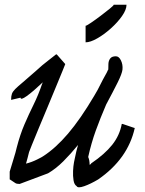

<svg xmlns="http://www.w3.org/2000/svg" viewBox="-20 -768 614 812"><path d="M498 -244 548 -227H550Q521 -96 395 -9Q363 10 336 19.5Q309 29 304 19Q294 13 291 -5.5Q288 -24 289 -45Q290 -66 293 -82Q296 -98 297 -101Q300 -115 303 -128.5Q306 -142 310 -155Q280 -118 248 -86Q216 -54 183 -35L63 10Q50 10 44.5 6Q39 2 22 -9H21V-42Q30 -73 38 -98Q46 -123 51 -145Q65 -199 83.5 -242Q102 -285 122 -325.5Q142 -366 158 -413Q159 -416 161 -420Q120 -381 93.5 -362Q67 -343 67 -355L29 -346H27Q27 -362 30.5 -371.5Q34 -381 44.5 -391.5Q55 -402 76 -419.5Q97 -437 133 -469L134 -470Q160 -494 182 -510.5Q204 -527 217 -538H220L256 -497Q256 -496 245 -469.5Q234 -443 217 -401.5Q200 -360 180.5 -313.5Q161 -267 143.5 -225Q126 -183 115 -155.5Q104 -128 103 -125Q100 -112 96.5 -99.5Q93 -87 90 -76Q114 -82 137 -93.5Q160 -105 162 -107Q215 -141 267.5 -202.5Q320 -264 378 -362Q386 -376 393 -388Q405 -412 415 -431Q425 -450 432 -462Q434 -467 437 -473H438Q438 -485 438.5 -498Q439 -511 446 -520.5Q453 -530 470 -530Q483 -530 491.5 -512.5Q500 -495 498 -474Q496 -456 477 -418Q458 -380 429 -326Q404 -268 385 -215.5Q366 -163 353 -104Q359 -91 359 -71Q366 -74 366 -78H367Q423 -116 454.5 -155.5Q486 -195 495 -244ZM461 -748H515Q515 -727 496 -700Q477 -673 448.5 -647.5Q420 -622 391 -605.5Q362 -589 342 -589V-659Q346 -659 364.5 -671.5Q383 -684 405.5 -701Q428 -718 444.5 -731.5Q461 -745 461 -748Z"/></svg>

Font: Syne
Style: Italic
Weight: 400
Italic angle: -9°
Designer: Lucas Descroix
Foundry: Bonjour Monde
Version: Version 2.000; ttfautohint (v1.8.3)